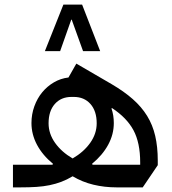

<svg xmlns="http://www.w3.org/2000/svg" viewBox="-20 -810 743 830"><path d="M209 -102Q164 -139 140 -184Q116 -229 116 -278Q116 -316 128.5 -350.5Q141 -385 162.5 -411Q184 -437 213 -454Q242 -471 276 -475L310 -535L463 -446Q516 -415 554 -381.5Q592 -348 616 -309Q640 -270 651 -222.5Q662 -175 662 -116V-96L597 0H484Q432 0 384 -11.5Q336 -23 294 -48Q269 -33 245 -24Q221 -15 194.5 -9.5Q168 -4 137.5 -2Q107 0 69 0H36V-98H207ZM294 -125Q342 -153 370 -192.5Q398 -232 398 -277Q398 -330 371 -360.5Q344 -391 299 -391H289Q244 -391 217 -360.5Q190 -330 190 -277Q190 -232 218 -192.5Q246 -153 294 -125ZM462 -341Q467 -326 469.5 -310.5Q472 -295 472 -278Q472 -229 447.5 -184Q423 -139 378 -102L380 -98H586V-108Q586 -193 557 -247Q528 -301 464 -343ZM413 -589H339L290 -725H288L240 -589H174L254 -790H335Z"/></svg>

Font: IBM Plex Sans Arabic Text
Style: Regular
Weight: 450
Designer: Mike Abbink, Paul van der Laan, Pieter van Rosmalen, Wael Morcos, Khajak Apelian
Foundry: Bold Monday
Version: Version 1.2